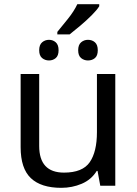

<svg xmlns="http://www.w3.org/2000/svg" viewBox="-20 -891 658 921"><path d="M533 -536V0H461L448 -71H444Q418 -29 372 -9.5Q326 10 274 10Q177 10 128 -36.5Q79 -83 79 -185V-536H168V-191Q168 -63 287 -63Q376 -63 410.5 -113Q445 -163 445 -257V-536ZM255 -726V-738Q278 -766 306.5 -801.5Q335 -837 351 -871H456V-861Q445 -843 420 -818Q395 -793 366 -768.5Q337 -744 314 -726ZM215 -601Q196 -601 182 -612.5Q168 -624 168 -650Q168 -676 182 -688Q196 -700 215 -700Q234 -700 247.5 -688Q261 -676 261 -650Q261 -624 247.5 -612.5Q234 -601 215 -601ZM402 -601Q383 -601 369 -612.5Q355 -624 355 -650Q355 -676 369 -688Q383 -700 402 -700Q422 -700 435.5 -688Q449 -676 449 -650Q449 -624 435.5 -612.5Q422 -601 402 -601Z"/></svg>

Font: Noto IKEA Simplified Chinese
Style: Regular
Weight: 400
Designer: Monotype Design Team
Foundry: Monotype Imaging Inc.
Version: Version 1.100